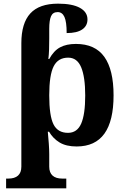

<svg xmlns="http://www.w3.org/2000/svg" viewBox="-20 -785 685 1045"><path d="M24.9 187Q60.1 187 78.1 170.7Q96.2 154.3 96.2 122.1V-549.8Q96.2 -658.7 145 -711.9Q193.8 -765.1 295.9 -765.1Q373.5 -765.1 414.8 -742.4Q456.1 -719.7 456.1 -679.2Q456.1 -644 427.2 -624.5Q398.4 -605 342.8 -605Q342.8 -666 330.8 -692.6Q318.8 -719.2 293.9 -719.2Q267.6 -719.2 257.8 -696.8Q248 -674.3 248 -627.9V-575.2Q248 -544.9 247.1 -515.9Q246.1 -486.8 243.2 -463.9H248Q272.5 -508.8 306.9 -527.3Q341.3 -545.9 393.1 -545.9Q497.6 -545.9 547.9 -475.6Q598.1 -405.3 598.1 -266.1Q598.1 -127 548.1 -57.4Q498 12.2 397 12.2Q340.3 12.2 304.4 -9.5Q268.6 -31.2 247.1 -67.9H240.2Q243.2 -35.6 245.6 -3.7Q248 28.3 248 53.2V122.1Q248 154.3 266.1 170.7Q284.2 187 318.8 187H340.8V240.2H13.2V187ZM443.8 -265.1Q443.8 -365.7 421.9 -418.5Q399.9 -471.2 351.1 -471.2Q295.9 -471.2 272 -423.8Q248 -376.5 248 -266.1Q248 -154.3 271.2 -108.2Q294.4 -62 350.1 -62Q399.9 -62 421.9 -112.3Q443.8 -162.6 443.8 -265.1Z"/></svg>

Font: Droid Serif
Style: Bold
Weight: 700
Designer: Monotype Design team
Foundry: Monotype Imaging Inc.
Version: Version 1.03